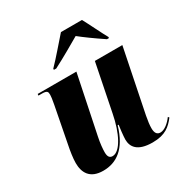

<svg xmlns="http://www.w3.org/2000/svg" viewBox="-178 -904 1007 1053"><g transform="rotate(-30 326.0 -378.0)"><path d="M217 -613V-606H232C295 -638 373 -684 413 -707C444 -682 492 -647 553 -606H566V-613C547 -646 508 -728 487 -766H354C311 -718 263 -660 217 -613ZM488 10C569 10 603 -22 635 -63L629 -70C608 -41 578 -16 552 -16C531 -16 520 -30 520 -61C520 -80 523 -105 529 -136L610 -536H436L376 -237C355 -127 309 -35 260 -35C242 -35 232 -46 232 -75C232 -94 235 -131 243 -168L319 -536H74L73 -526H95C128 -526 131 -517 131 -498C131 -487 129 -473 123 -440L79 -212C72 -178 65 -134 65 -103C65 -43 91 9 176 9C259 9 330 -37 368 -168H374C372 -158 365 -98 365 -79C365 -34 390 10 488 10Z"/></g></svg>

Font: Noto Serif Display Condensed Black
Style: Italic
Weight: 900
Width: 3
Italic angle: -12°
Designer: Monotype Design Team
Foundry: Monotype Imaging Inc.
Version: Version 2.009